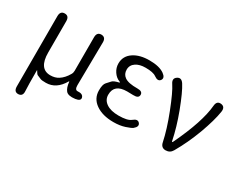

<svg xmlns="http://www.w3.org/2000/svg" viewBox="-106 -938 1842 1521"><g transform="rotate(30 815.0 -178.0)"><path d="M135 198Q95 199 95 150V-492Q95 -540 136 -540Q176 -540 176 -492V-207Q176 -58 280 -58Q323 -58 354 -78Q393 -103 421 -152Q430 -167 430 -185V-492Q430 -540 471 -540Q512 -539 511 -491L506 -98Q506 -55 532 -57Q577 -61 586 -32Q595 -2 545 5Q483 13 462 -12Q441 -37 436 -89Q435 -94 432 -90Q374 11 279 11Q241 11 229 5.5Q217 0 195 -9Q187 -12 171 -40Q169 -44 169 -39Q169 99 172 148Q176 196 135 198Z M898 13Q798 13 736 -30.5Q674 -74 674 -148Q674 -203 692 -222Q708 -239 724 -257Q737 -271 779 -281Q787 -283 787 -285.5Q787 -288 778 -291Q746 -303 723.5 -336.5Q701 -370 701 -410Q701 -479 761 -518Q816 -554 903 -554Q994 -554 1040 -521Q1079 -493 1060 -466Q1041 -440 1002 -468Q975 -488 905 -488Q851 -488 818 -466Q782 -442 782 -400.5Q782 -359 813 -337Q847 -312 930 -313Q978 -314 978 -282Q978 -249 929 -251H920Q896 -252 872 -252Q755 -252 755 -155Q755 -108 795.5 -80Q836 -52 907 -52Q989 -52 1019 -77Q1056 -108 1077 -82Q1097 -57 1060 -27Q1047 -17 1002 -2Q957 13 898 13Z M1368 0Q1327 0 1318 -44Q1296 -150 1242 -288Q1187 -429 1152 -481Q1125 -521 1159 -543Q1192 -565 1218 -524Q1254 -468 1306 -331Q1354 -203 1377 -90Q1379 -83 1381.5 -83Q1384 -83 1388 -92Q1508 -343 1521 -495Q1525 -544 1566 -539Q1606 -534 1599 -486Q1586 -401 1538 -270Q1491 -144 1428 -35Q1408 0 1368 0Z"/></g></svg>

Font: Resource Han Rounded JP Normal
Style: Regular
Weight: 350
Designer: Cyano Hao (round all glyphs); Ryoko NISHIZUKA 西塚涼子 (kana, bopomofo & ideographs); Paul D. Hunt (Latin, Greek & Cyrillic)
Foundry: Cyano Hao
Version: 0.990